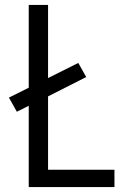

<svg xmlns="http://www.w3.org/2000/svg" viewBox="-20 -755 540 775"><path d="M96 0V-328L48 -304L16 -361L96 -401V-735H174V-440L296 -501L328 -444L174 -366V-70H442V0Z"/></svg>

Font: Iosevka Fuck
Style: Regular
Weight: 400
Monospace: yes
Designer: Belleve Invis
Foundry: Belleve Invis
Version: Version 28.0.7; ttfautohint (v1.8.3)